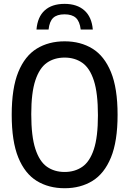

<svg xmlns="http://www.w3.org/2000/svg" viewBox="-20 -963 668 992"><path d="M314 9.5Q231.5 9.5 170 -28.2Q108.5 -66 74.5 -149.2Q40.5 -232.5 40.5 -370Q40.5 -507.5 74.5 -590.8Q108.5 -674 170 -711.8Q231.5 -749.5 314 -749.5Q396 -749.5 457.5 -711.8Q519 -674 553.2 -590.8Q587.5 -507.5 587.5 -370Q587.5 -232.5 553.2 -149.2Q519 -66 457.5 -28.2Q396 9.5 314 9.5ZM314 -74.5Q366.5 -74.5 405.2 -101.2Q444 -128 465 -191.8Q486 -255.5 486 -367Q486 -481.5 465 -546.5Q444 -611.5 405.2 -638.5Q366.5 -665.5 314 -665.5Q261 -665.5 222.5 -638.8Q184 -612 162.8 -548.2Q141.5 -484.5 141.5 -373Q141.5 -258.5 162.8 -193.5Q184 -128.5 222.5 -101.5Q261 -74.5 314 -74.5ZM168.5 -810.5Q174 -876 211.2 -909.5Q248.5 -943 313.5 -943Q378 -943 416 -909.2Q454 -875.5 459.5 -810.5H397Q392 -852.5 372 -870.8Q352 -889 313.5 -889Q274.5 -889 255 -870.8Q235.5 -852.5 231 -810.5Z"/></svg>

Font: Encode Sans Condensed Condensed Medium
Style: Regular
Weight: 500
Width: 3
Designer: Multiple Designers
Foundry: Impallari Type
Version: Version 3.000; ttfautohint (v1.8.3) -l 8 -r 50 -G 200 -x 14 